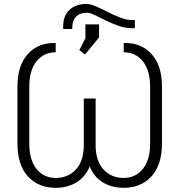

<svg xmlns="http://www.w3.org/2000/svg" viewBox="-20 -920 888 951"><path d="M293 -776.4V-791.5Q293 -840.8 323.7 -870.6Q354.5 -900.4 408.7 -900.4Q428.2 -900.4 455.6 -888.4Q482.9 -876.5 513.9 -860.6Q544.9 -844.7 575.9 -832.8Q606.9 -820.8 633.8 -820.8H647.9V-780.3H632.8Q601.6 -780.3 568.4 -791.7Q535.2 -803.2 504.4 -818.6Q473.6 -834 449.2 -845.5Q424.8 -856.9 410.6 -856.9Q375 -856.9 356.4 -836.9Q337.9 -816.9 337.9 -785.2V-776.4ZM400.9 -649.9 373 -671.9 403.3 -731 402.8 -799.3H470.7V-734.4ZM255.9 10.3Q170.4 10.3 118.4 -46.1Q66.4 -102.5 66.4 -209.5V-490.2Q66.4 -596.7 118.2 -652.8Q169.9 -709 252.9 -707L255.9 -706.1V-661.1Q197.3 -661.1 161.1 -616.5Q125 -571.8 125 -490.2V-209.5Q125 -127.4 161.1 -83Q197.3 -38.6 255.9 -38.6Q317.4 -38.6 356.2 -80.8Q395 -123 395 -200.7V-432.1H453.6V-200.7Q453.6 -123.5 492.2 -81.1Q530.8 -38.6 592.8 -38.6Q650.9 -38.6 687.3 -83Q723.6 -127.4 723.6 -209.5V-490.2Q723.6 -571.8 687.3 -616.5Q650.9 -661.1 592.8 -661.1V-706.1L595.7 -707Q678.2 -709 730.2 -652.8Q782.2 -596.7 782.2 -490.2V-209.5Q782.2 -102.5 730 -46.1Q677.7 10.3 592.8 10.3Q533.7 10.3 489.7 -16.4Q445.8 -43 424.3 -95.7Q402.3 -43 358.4 -16.4Q314.5 10.3 255.9 10.3Z"/></svg>

Font: Roboto Slab Light
Style: Regular
Weight: 300
Designer: Google
Version: Version 2.000; ttfautohint (v1.8.1.43-b0c9)